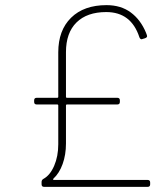

<svg xmlns="http://www.w3.org/2000/svg" viewBox="-20 -728 643 748"><path d="M142 -10V-19Q142 -27 149 -31Q175 -45 191 -82Q207 -119 207 -166V-317Q207 -321 203 -321H123Q113 -321 113 -331V-337Q113 -347 123 -347H203Q207 -347 207 -351V-524Q207 -610 257 -659Q307 -708 395 -708Q451 -708 489.5 -679.5Q528 -651 549 -600Q553 -590 553 -587Q553 -582 545 -579L535 -576L532 -575Q526 -575 523 -583Q491 -681 394 -681Q319 -681 278 -640.5Q237 -600 237 -525V-351Q237 -347 241 -347H437Q447 -347 447 -337V-331Q447 -321 437 -321H241Q237 -321 237 -317V-169Q237 -125 224 -89Q211 -53 188 -32Q185 -27 190 -27H555Q565 -27 565 -17V-10Q565 0 555 0H152Q142 0 142 -10Z"/></svg>

Font: Barlow GEO Thin
Style: Regular
Weight: 100
Designer: Jeremy Tribby
Foundry: Tribby Type
Version: Version 1.408